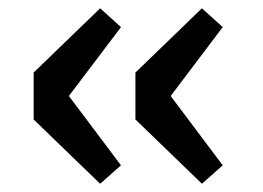

<svg xmlns="http://www.w3.org/2000/svg" viewBox="-20 -486 640 468"><path d="M472.2 -38.1 310.1 -194.8V-309.1L472.2 -465.8L522.9 -419.9L396 -252L522.9 -83ZM224.1 -38.1 62 -194.8V-309.1L224.1 -465.8L274.9 -419.9L147.9 -252L274.9 -83Z"/></svg>

Font: SourceCodePro-Semibold
Style: Regular
Weight: 600
Monospace: yes
Designer: Paul D. Hunt
Foundry: Adobe Systems Incorporated
Version: Version 1.009;PS 1.000;hotconv 1.0.70;makeotf.lib2.5.5900